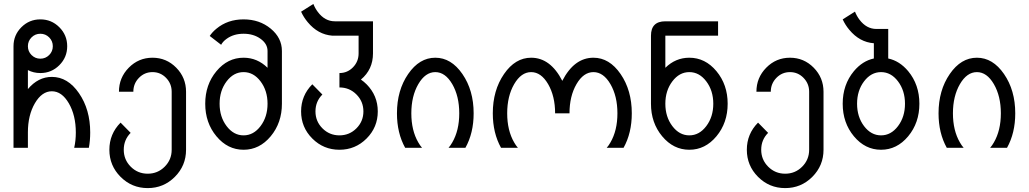

<svg xmlns="http://www.w3.org/2000/svg" viewBox="-20 -753 5240 978"><path d="M185.5 -454.1Q211.9 -454.1 230.5 -472.7Q249 -491.2 249 -517.6Q249 -543.9 230.5 -562.5Q211.9 -581.1 185.5 -581.1Q159.2 -581.1 140.6 -562.5Q122.1 -543.9 122.1 -517.6Q122.1 -491.2 140.6 -472.7Q159.2 -454.1 185.5 -454.1ZM432.6 0H357.9Q366.2 -36.1 366.2 -78.1Q366.2 -165.5 330.6 -226.8Q294.9 -288.1 244.1 -288.1Q193.4 -288.1 157.7 -227.1Q122.1 -166 122.1 -79.1V0H48.8V-517.6Q48.8 -574.2 88.9 -614.3Q128.9 -654.3 185.5 -654.3Q242.2 -654.3 282.2 -614.3Q322.3 -574.2 322.3 -517.6Q322.3 -460.9 282.2 -420.9Q242.2 -380.9 185.5 -380.9Q150.9 -380.9 122.1 -396V-299.3Q174.3 -361.3 244.1 -361.3Q325.2 -361.3 382.3 -278.3Q439.5 -195.3 439.5 -78.1Q439.5 -37.1 432.6 0Z M732.4 205.1Q651.4 205.1 594.2 147.9Q537.1 90.8 537.1 9.8Q537.1 -70.8 594.2 -128.4L645.5 -76.2Q610.4 -41 610.4 9.8Q610.4 60.5 646 96.2Q681.6 131.8 732.4 131.8Q783.2 131.8 818.8 96.2Q854.5 60.5 854.5 9.8V-285.6Q854.5 -327.1 825.9 -356.4Q797.4 -385.7 756.8 -385.7Q716.3 -385.7 687.7 -356.4Q659.2 -327.1 659.2 -285.6H585.9Q585.9 -357.4 636 -408.2Q686 -459 756.8 -459Q827.6 -459 877.7 -408.2Q927.7 -357.4 927.7 -285.6V9.8Q927.7 90.8 870.6 147.9Q813.5 205.1 732.4 205.1Z M1220.7 -63.5Q1271.5 -63.5 1307.1 -110.6Q1342.8 -157.7 1342.8 -224.6Q1342.8 -291.5 1307.1 -338.6Q1271.5 -385.7 1220.7 -385.7Q1169.9 -385.7 1134.3 -338.6Q1098.6 -291.5 1098.6 -224.6Q1098.6 -157.7 1134.3 -110.6Q1169.9 -63.5 1220.7 -63.5ZM1220.7 9.8Q1139.6 9.8 1082.5 -58.8Q1025.4 -127.4 1025.4 -224.6Q1025.4 -321.8 1082.5 -390.4Q1139.6 -459 1220.7 -459Q1290.5 -459 1342.8 -407.7V-493.2Q1342.8 -529.8 1307.1 -555.4Q1271.5 -581.1 1220.7 -581.1Q1169.9 -581.1 1134.3 -555.2Q1115.2 -541.5 1106.4 -524.9L1048.3 -569.8Q1061.5 -589.8 1082.5 -606.9Q1139.6 -654.3 1220.7 -654.3Q1301.8 -654.3 1358.9 -607.2Q1416 -560.1 1416 -493.2V-224.6Q1416 -127.4 1358.9 -58.8Q1301.8 9.8 1220.7 9.8Z M1709 9.8Q1627.9 9.8 1570.8 -47.4Q1513.7 -104.5 1513.7 -185.5Q1513.7 -266.1 1570.8 -323.7L1622.1 -271.5Q1586.9 -236.3 1586.9 -185.5Q1586.9 -134.8 1622.6 -99.1Q1658.2 -63.5 1709 -63.5Q1759.8 -63.5 1795.4 -99.1Q1831.1 -134.8 1831.1 -185.5Q1831.1 -236.3 1795.4 -272Q1759.8 -307.6 1709 -307.6V-380.9Q1749.5 -380.9 1778.1 -410.2Q1806.6 -439.5 1806.6 -481V-571.3H1672.4Q1599.6 -577.1 1547.4 -640.1Q1526.9 -664.6 1513.7 -693.4L1576.2 -732.9Q1585 -710.4 1599.1 -691.9Q1634.8 -644.5 1685.5 -644.5H1879.9V-481Q1879.9 -398.9 1818.4 -347.7Q1833.5 -337.4 1847.2 -323.7Q1904.3 -266.1 1904.3 -185.5Q1904.3 -104.5 1847.2 -47.4Q1790 9.8 1709 9.8Z M2350.6 0H2264.6Q2274.9 -11.7 2283.7 -27.3Q2319.3 -88.4 2319.3 -175.8Q2319.3 -263.2 2283.7 -324.5Q2248 -385.7 2197.3 -385.7Q2146.5 -385.7 2110.8 -324.5Q2075.2 -263.2 2075.2 -175.8Q2075.2 -88.4 2110.8 -27.3Q2119.6 -11.7 2129.9 0H2043.9Q2002 -75.2 2002 -175.8Q2002 -293 2059.1 -376Q2116.2 -459 2197.3 -459Q2278.3 -459 2335.4 -376Q2392.6 -293 2392.6 -175.8Q2392.6 -75.2 2350.6 0Z M3156.2 0H3070.3Q3080.6 -11.7 3089.4 -27.3Q3125 -88.4 3125 -175.8Q3125 -263.2 3089.4 -324.5Q3053.7 -385.7 3002.9 -385.7Q2952.1 -385.7 2916.5 -324.5Q2880.9 -263.2 2880.9 -175.8H2807.6Q2807.6 -263.2 2772 -324.5Q2736.3 -385.7 2685.5 -385.7Q2634.8 -385.7 2599.1 -324.5Q2563.5 -263.2 2563.5 -175.8Q2563.5 -88.4 2599.1 -27.3Q2607.9 -11.7 2618.2 0H2532.2Q2490.2 -75.2 2490.2 -175.8Q2490.2 -293 2547.4 -376Q2604.5 -459 2685.5 -459Q2783.7 -459 2844.2 -341.3Q2904.8 -459 3002.9 -459Q3084 -459 3141.1 -376Q3198.2 -293 3198.2 -175.8Q3198.2 -75.2 3156.2 0Z M3491.2 -63.5Q3542 -63.5 3577.6 -110.6Q3613.3 -157.7 3613.3 -224.6Q3613.3 -291.5 3577.6 -338.6Q3542 -385.7 3491.2 -385.7Q3440.4 -385.7 3404.8 -338.6Q3369.1 -291.5 3369.1 -224.6Q3369.1 -157.7 3404.8 -110.6Q3440.4 -63.5 3491.2 -63.5ZM3491.2 9.8Q3410.2 9.8 3353 -58.8Q3295.9 -127.4 3295.9 -224.6V-571.3Q3295.9 -644.5 3369.1 -644.5H3637.7V-571.3H3369.1V-407.7Q3421.4 -459 3491.2 -459Q3572.3 -459 3629.4 -390.4Q3686.5 -321.8 3686.5 -224.6Q3686.5 -127.4 3629.4 -58.8Q3572.3 9.8 3491.2 9.8Z M3979.5 205.1Q3898.4 205.1 3841.3 147.9Q3784.2 90.8 3784.2 9.8Q3784.2 -70.8 3841.3 -128.4L3892.6 -76.2Q3857.4 -41 3857.4 9.8Q3857.4 60.5 3893.1 96.2Q3928.7 131.8 3979.5 131.8Q4030.3 131.8 4065.9 96.2Q4101.6 60.5 4101.6 9.8V-285.6Q4101.6 -327.1 4073 -356.4Q4044.4 -385.7 4003.9 -385.7Q3963.4 -385.7 3934.8 -356.4Q3906.2 -327.1 3906.2 -285.6H3833Q3833 -357.4 3883.1 -408.2Q3933.1 -459 4003.9 -459Q4074.7 -459 4124.8 -408.2Q4174.8 -357.4 4174.8 -285.6V9.8Q4174.8 90.8 4117.7 147.9Q4060.5 205.1 3979.5 205.1Z M4467.8 -63.5Q4518.6 -63.5 4554.2 -110.6Q4589.8 -157.7 4589.8 -224.6Q4589.8 -291.5 4554.2 -338.6Q4518.6 -385.7 4467.8 -385.7Q4417 -385.7 4381.3 -338.6Q4345.7 -291.5 4345.7 -224.6Q4345.7 -157.7 4381.3 -110.6Q4417 -63.5 4467.8 -63.5ZM4467.8 9.8Q4386.7 9.8 4329.6 -58.8Q4272.5 -127.4 4272.5 -224.6Q4272.5 -321.8 4329.6 -390.6Q4373.5 -442.9 4431.2 -455.1V-532.7Q4358.4 -538.1 4306.2 -601.1Q4285.6 -625.5 4272.5 -654.3L4335 -693.8Q4343.8 -671.4 4357.9 -652.8Q4393.6 -605.5 4444.3 -605.5H4504.4V-455.1Q4562 -442.9 4606 -390.6Q4663.1 -321.8 4663.1 -224.6Q4663.1 -127.4 4606 -58.8Q4548.8 9.8 4467.8 9.8Z M5109.4 0H5023.4Q5033.7 -11.7 5042.5 -27.3Q5078.1 -88.4 5078.1 -175.8Q5078.1 -263.2 5042.5 -324.5Q5006.8 -385.7 4956.1 -385.7Q4905.3 -385.7 4869.6 -324.5Q4834 -263.2 4834 -175.8Q4834 -88.4 4869.6 -27.3Q4878.4 -11.7 4888.7 0H4802.7Q4760.7 -75.2 4760.7 -175.8Q4760.7 -293 4817.9 -376Q4875 -459 4956.1 -459Q5037.1 -459 5094.2 -376Q5151.4 -293 5151.4 -175.8Q5151.4 -75.2 5109.4 0Z"/></svg>

Font: Catrinity
Style: Regular
Weight: 400
Designer: Alexander Lange
Foundry: High-Logic / Made with FontCreator
Version: Version 2.090;May 20, 2024;FontCreator 15.0.0.2974 64-bit